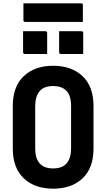

<svg xmlns="http://www.w3.org/2000/svg" viewBox="-20 -1116 640 1156"><path d="M300 -720Q411 -720 477 -657.5Q543 -595 543 -478V-222Q543 -104 477 -42Q411 20 300 20Q189 20 123 -42.5Q57 -105 57 -222V-478Q57 -595 123 -657.5Q189 -720 300 -720ZM192 -223Q192 -192 199 -168.5Q206 -145 222 -129Q235 -116 254 -109Q273 -102 300 -102Q356 -102 382 -133.5Q408 -165 408 -223V-477Q408 -508 401 -532Q394 -556 378 -571Q351 -598 300 -598Q244 -598 218 -566.5Q192 -535 192 -477ZM119 -928H253Q264 -928 264 -917V-791H130Q119 -791 119 -802ZM336 -928H470Q481 -928 481 -917V-791H347Q336 -791 336 -802ZM121 -1096H468Q479 -1096 479 -1085V-984H132Q121 -984 121 -995Z"/></svg>

Font: Recursive Mn Lnr St
Style: Bold
Weight: 700
Monospace: yes
Version: Version 1.079;hotconv 1.0.112;makeotfexe 2.5.65598; ttfautoh